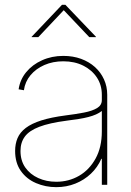

<svg xmlns="http://www.w3.org/2000/svg" viewBox="-20 -770 546 800"><path d="M214.4 9.8Q169.4 9.8 130.1 -7.1Q90.8 -23.9 66.9 -57.6Q43 -91.3 43 -141.1Q43 -170.9 53.2 -194.8Q63.5 -218.8 87.6 -237.1Q111.8 -255.4 152.3 -268.3Q192.9 -281.2 253.4 -289.1Q295.9 -294.4 330.1 -301Q364.3 -307.6 384.3 -319.6Q404.3 -331.5 404.3 -353V-375Q404.3 -416 383.5 -447.3Q362.8 -478.5 326.7 -496.6Q290.5 -514.6 243.7 -514.6Q200.7 -514.6 165.3 -499.3Q129.9 -483.9 107.2 -456.8Q84.5 -429.7 79.6 -394L57.6 -397.9Q63.5 -438.5 89.4 -469.7Q115.2 -501 155.5 -519Q195.8 -537.1 243.7 -537.1Q284.2 -537.1 317.6 -524.9Q351.1 -512.7 375.5 -490.7Q399.9 -468.8 413.3 -439.2Q426.8 -409.7 426.8 -375V0H404.3V-108.4H402.3Q386.7 -72.8 358.9 -46.4Q331.1 -20 294.2 -5.1Q257.3 9.8 214.4 9.8ZM214.4 -12.7Q266.6 -12.7 309.6 -37.6Q352.5 -62.5 378.4 -109.6Q404.3 -156.7 404.3 -222.7V-307.6Q393.6 -299.3 379.9 -293.2Q366.2 -287.1 348.4 -282.5Q330.6 -277.8 307.9 -274.2Q285.2 -270.5 257.3 -267.1Q186 -257.8 143.8 -241.7Q101.6 -225.6 83.5 -200.9Q65.4 -176.3 65.4 -141.1Q65.4 -100.6 85.4 -72Q105.5 -43.5 139.4 -28.1Q173.3 -12.7 214.4 -12.7ZM139.6 -615.2H111.8V-616.7L238.3 -750H252.4L379.9 -616.7V-615.2H352.1L245.6 -727.5Z"/></svg>

Font: Inter 24pt Thin
Style: Regular
Weight: 250
Designer: Rasmus Andersson
Foundry: rsms
Version: Version 4.001;git-66647c0bb